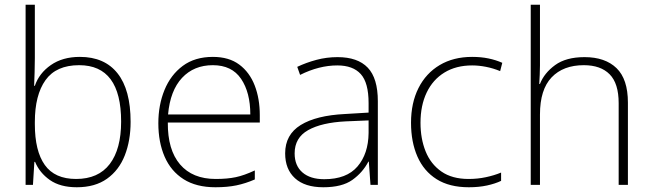

<svg xmlns="http://www.w3.org/2000/svg" viewBox="-20 -846 2752 810"><path d="M127 -601Q127 -575 126 -541Q125 -507 124 -484H127Q145 -537 194.5 -571.5Q244 -606 317 -606Q421 -606 476 -536.5Q531 -467 531 -332Q531 -253 506.5 -190.5Q482 -128 431.5 -92Q381 -56 304 -56Q234 -56 190.5 -86.5Q147 -117 128 -163H125L119 -66H88V-826H127ZM314 -571Q217 -571 172 -508Q127 -445 127 -331V-322Q127 -209 169 -150Q211 -91 301 -91Q395 -91 443 -154Q491 -217 491 -333Q491 -571 314 -571Z M878 -606Q946 -606 989.5 -573.5Q1033 -541 1054.5 -485.5Q1076 -430 1076 -360V-329H688Q687 -214 739.5 -152.5Q792 -91 890 -91Q939 -91 974.5 -98.5Q1010 -106 1055 -127V-89Q1016 -72 977.5 -64Q939 -56 889 -56Q808 -56 754.5 -90Q701 -124 674.5 -185Q648 -246 648 -326Q648 -403 674 -466.5Q700 -530 751 -568Q802 -606 878 -606ZM878 -571Q798 -571 748 -517.5Q698 -464 689 -363H1036Q1036 -456 997 -513.5Q958 -571 878 -571Z M1404 -605Q1489 -605 1531.5 -560.5Q1574 -516 1574 -419V-66H1543L1536 -164H1534Q1510 -118 1466.5 -87Q1423 -56 1344 -56Q1266 -56 1224.5 -94Q1183 -132 1183 -199Q1183 -278 1248.5 -318.5Q1314 -359 1435 -365L1535 -371V-411Q1535 -497 1502 -533.5Q1469 -570 1403 -570Q1326 -570 1246 -530L1234 -564Q1272 -582 1315 -593.5Q1358 -605 1404 -605ZM1439 -334Q1337 -329 1280 -297Q1223 -265 1223 -199Q1223 -147 1256 -118.5Q1289 -90 1348 -90Q1442 -90 1488 -143.5Q1534 -197 1535 -285V-338Z M1958 -56Q1876 -56 1822 -90Q1768 -124 1741 -185.5Q1714 -247 1714 -328Q1714 -412 1745.5 -474.5Q1777 -537 1835 -571.5Q1893 -606 1972 -606Q2009 -606 2040.5 -599.5Q2072 -593 2099 -581L2090 -546Q2061 -558 2030.5 -564Q2000 -570 1972 -570Q1904 -570 1855 -540Q1806 -510 1780 -455.5Q1754 -401 1754 -328Q1754 -261 1775.5 -207.5Q1797 -154 1842 -122.5Q1887 -91 1957 -91Q1995 -91 2030 -98.5Q2065 -106 2094 -118V-83Q2069 -71 2034.5 -63.5Q2000 -56 1958 -56Z M2258 -570Q2258 -548 2257 -530.5Q2256 -513 2255 -492H2258Q2276 -538 2322 -571.5Q2368 -605 2446 -605Q2533 -605 2581 -558.5Q2629 -512 2629 -413V-66H2590V-411Q2590 -494 2552 -532.5Q2514 -571 2443 -571Q2356 -571 2307 -519.5Q2258 -468 2258 -363V-66H2219V-826H2258Z"/></svg>

Font: Noto Sans Malayalam UI ExtraLight
Style: Regular
Weight: 200
Designer: Jelle Bosma - Monotype Design Team
Foundry: Monotype Imaging Inc.
Version: Version 2.104; ttfautohint (v1.8.4.7-5d5b)